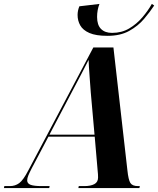

<svg xmlns="http://www.w3.org/2000/svg" viewBox="-77 -955 803 975"><path d="M469 -773Q410 -773 377 -787.5Q344 -802 330.5 -826Q317 -850 317 -879Q317 -901 326 -923L428 -935Q416 -904 416 -869Q416 -828 436 -808Q456 -788 492 -788Q541 -788 579 -810.5Q617 -833 646 -867Q675 -901 694 -935L706 -927Q685 -895 654.5 -859Q624 -823 579 -798Q534 -773 469 -773ZM-57 0 -55 -10H-27Q0 -10 20.5 -25Q41 -40 67 -90L397 -714H499L570 -90Q575 -42 585 -26Q595 -10 624 -10H633L631 0H321L323 -10H351Q383 -10 402 -20Q421 -30 421 -54Q421 -62 420.5 -70.5Q420 -79 419 -87L404 -261H169L85 -102Q73 -79 67 -64.5Q61 -50 61 -39Q61 -23 78.5 -16.5Q96 -10 134 -10H175L173 0ZM288 -488 174 -271H403L384 -485Q381 -529 377.5 -573.5Q374 -618 373 -651Q357 -619 337 -581Q317 -543 288 -488Z"/></svg>

Font: Noto Serif Display SemiCondensed
Style: Bold Italic
Weight: 700
Width: 4
Italic angle: -12°
Designer: Monotype Design Team
Foundry: Monotype Imaging Inc.
Version: Version 2.009